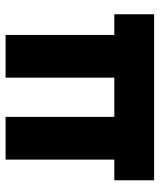

<svg xmlns="http://www.w3.org/2000/svg" viewBox="38 -609 571 687"><g transform="rotate(90 323.5 -265.5)"><path d="M105 -481.4 122 -389H31V-531.4H625V-389H542L551 -443.4V0H398.2V-465.4L408.2 -389H244.8L257.8 -443.4V0H105Z"/></g></svg>

Font: Easer Grotesk Variable
Style: Regular
Weight: 400
Designer: Boardeaser, Bonnie Shaver-Troup, Thomas Jockin
Foundry: Lexend
Version: Version 1.001;Glyphs 3.1.2 (3151)